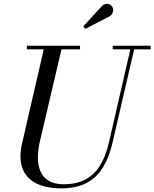

<svg xmlns="http://www.w3.org/2000/svg" viewBox="-20 -995 828 1029"><path d="M309 14.5Q227.5 14.5 173.8 -12.5Q120 -39.5 100 -93.8Q80 -148 99 -230L219 -750H314L194.5 -240Q183 -193 183 -151.2Q183 -109.5 196.8 -77Q210.5 -44.5 241 -26Q271.5 -7.5 321.5 -7.5Q388.5 -7.5 436.2 -32.2Q484 -57 515.2 -106.5Q546.5 -156 563.5 -230L683 -750H703.5L583 -230Q565 -151.5 531 -96.8Q497 -42 442.5 -13.8Q388 14.5 309 14.5ZM124 -730.5V-750H409V-730.5ZM584 -730.5V-750H787.5V-730.5ZM438 -840.5 426 -853.5 526.5 -963Q534 -970.5 542.5 -973Q551 -975.5 558.8 -974Q566.5 -972.5 572.8 -968Q579 -963.5 582.5 -957.5Q587 -949.5 586.5 -939.8Q586 -930 581.5 -921.8Q577 -913.5 569 -908.5Z"/></svg>

Font: Bodoni Moda 11pt
Style: Italic
Weight: 400
Italic angle: -13°
Version: Version 2.004